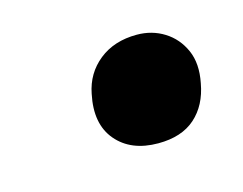

<svg xmlns="http://www.w3.org/2000/svg" viewBox="-39 -518 310 245"><g transform="rotate(-15 116.0 -395.5)"><path d="M146 -325Q110 -325 91 -347.5Q72 -370 80 -408Q85 -434 105 -450Q125 -466 155 -466Q175 -466 191 -456Q207 -446 215 -428Q223 -410 218 -385Q213 -357 195 -341Q177 -325 146 -325Z"/></g></svg>

Font: Vollkorn SemiBold
Style: Italic
Weight: 600
Italic angle: -11°
Designer: Friedrich Althausen
Foundry: Friedrich Althausen
Version: Version 5.000